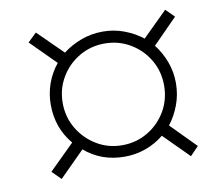

<svg xmlns="http://www.w3.org/2000/svg" viewBox="-56 -629 587 541"><g transform="rotate(-10 237.5 -358.5)"><path d="M79 -149 54 -174 126 -245Q85 -294 85 -360Q85 -392 95.5 -421Q106 -450 125 -473L54 -544L79 -568L150 -498Q173 -516 202.5 -527Q232 -538 265 -538Q297 -538 326 -527Q355 -516 378 -498L449 -568L473 -544L403 -473Q421 -450 432 -421Q443 -392 443 -360Q443 -327 432 -297.5Q421 -268 403 -245L473 -174L449 -149L378 -220Q355 -201 326 -190.5Q297 -180 265 -180Q199 -180 151 -221ZM264 -213Q304 -213 337 -232.5Q370 -252 389.5 -285Q409 -318 409 -359Q409 -399 389.5 -432Q370 -465 337 -484.5Q304 -504 264 -504Q224 -504 191 -484.5Q158 -465 138.5 -432Q119 -399 119 -359Q119 -319 138.5 -286Q158 -253 191 -233Q224 -213 264 -213Z"/></g></svg>

Font: Noto Serif ExtraCondensed ExtraLight
Style: Italic
Weight: 200
Width: 2
Italic angle: -12°
Designer: Monotype Design Team
Foundry: Monotype Imaging Inc.
Version: Version 2.014; ttfautohint (v1.8.4.7-5d5b)